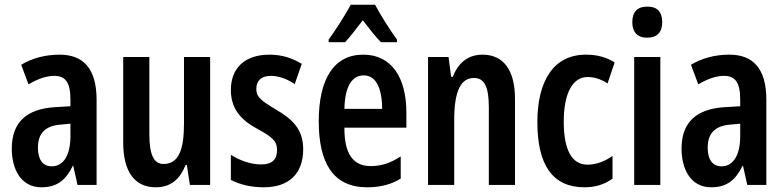

<svg xmlns="http://www.w3.org/2000/svg" viewBox="-20 -785 3329 815"><path d="M233 -553C172 -553 116 -538 70 -510L101 -427C145 -453 181 -463 210 -463C258 -463 279 -435 279 -362V-334L211 -330C94 -322 30 -267 30 -154C30 -71 66 10 156 10C228 10 262 -27 289 -81H291L309 0H390V-361C390 -495 333 -553 233 -553ZM237 -256 279 -260V-206C279 -131 252 -79 200 -79C162 -79 141 -107 141 -158C141 -219 172 -251 237 -256Z M872 -543H761V-261C761 -150 739 -89 674 -89C632 -89 614 -130 614 -216V-543H503V-180C503 -57 551 10 641 10C710 10 746 -30 768 -85H773L786 0H872Z M1267 -152C1267 -238 1219 -280 1153 -319C1084 -360 1068 -375 1068 -408C1068 -444 1091 -463 1130 -463C1165 -463 1202 -448 1231 -428L1261 -514C1218 -540 1174 -553 1124 -553C1017 -553 960 -494 960 -403C960 -325 1001 -277 1069 -240C1139 -202 1156 -185 1156 -148C1156 -107 1134 -87 1089 -87C1042 -87 996 -105 960 -128V-21C1000 -1 1047 10 1100 10C1207 10 1267 -48 1267 -152Z M1572 -765H1469C1449 -727 1400 -650 1375 -617V-606H1445C1465 -627 1493 -664 1520 -699C1547 -664 1574 -629 1597 -606H1665V-617C1635 -658 1596 -720 1572 -765ZM1522 -553C1396 -553 1333 -448 1333 -270C1333 -92 1395 10 1538 10C1594 10 1641 -2 1681 -27V-121C1636 -92 1598 -80 1553 -80C1478 -80 1441 -134 1442 -243H1705V-307C1705 -453 1644 -553 1522 -553ZM1524 -465C1576 -465 1602 -411 1602 -323H1442C1444 -423 1477 -465 1524 -465Z M2028 -553C1962 -553 1923 -513 1902 -459H1895L1884 -543H1797V0H1908V-275C1908 -403 1938 -454 1992 -454C2037 -454 2055 -415 2055 -329V0H2166V-366C2166 -489 2116 -553 2028 -553Z M2461 10C2506 10 2547 -2 2580 -27V-123C2546 -99 2509 -86 2474 -86C2405 -86 2373 -153 2373 -268C2373 -392 2412 -458 2474 -458C2503 -458 2531 -449 2559 -431L2589 -520C2554 -542 2515 -553 2467 -553C2327 -553 2261 -437 2261 -267C2261 -84 2326 10 2461 10Z M2728 -757C2683 -757 2664 -732 2664 -691C2664 -649 2685 -625 2727 -625C2769 -625 2791 -648 2791 -691C2791 -732 2772 -757 2728 -757ZM2783 -543H2672V0H2783Z M3076 -553C3015 -553 2959 -538 2913 -510L2944 -427C2988 -453 3024 -463 3053 -463C3101 -463 3122 -435 3122 -362V-334L3054 -330C2937 -322 2873 -267 2873 -154C2873 -71 2909 10 2999 10C3071 10 3105 -27 3132 -81H3134L3152 0H3233V-361C3233 -495 3176 -553 3076 -553ZM3080 -256 3122 -260V-206C3122 -131 3095 -79 3043 -79C3005 -79 2984 -107 2984 -158C2984 -219 3015 -251 3080 -256Z"/></svg>

Font: Noto Sans Hebrew ExtraCondensed SemiBold
Style: Regular
Weight: 600
Width: 2
Designer: Ben Nathan
Foundry: Google LLC
Version: Version 3.001